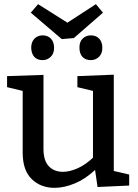

<svg xmlns="http://www.w3.org/2000/svg" viewBox="-20 -893 664 923"><path d="M242 10Q176 10 132.5 -32Q89 -74 89 -160V-456L14 -474V-527L189 -533V-177Q189 -121 214.5 -94Q240 -67 283 -67Q314 -67 352 -83.5Q390 -100 427 -135V-456L352 -474V-527L527 -534V-71L601 -54V-1L449 6L437 -76Q390 -32 339 -11Q288 10 242 10ZM441 -873 475 -832 335 -710 277 -705 128 -832 163 -873 304 -784ZM417 -604Q391 -604 376.5 -619.5Q362 -635 362 -663Q361 -691 377 -707Q393 -723 417 -723Q442 -723 457 -707Q472 -691 472 -663Q472 -635 455.5 -619.5Q439 -604 417 -604ZM185 -604Q159 -604 145 -619.5Q131 -635 130 -663Q130 -691 145.5 -707Q161 -723 185 -723Q210 -723 225 -707Q240 -691 240 -663Q240 -635 223.5 -619.5Q207 -604 185 -604Z"/></svg>

Font: Bitter Medium
Style: Regular
Weight: 500
Designer: Sol Matas, and Bitter project Authors
Foundry: Sol Matas
Version: Version 2.001